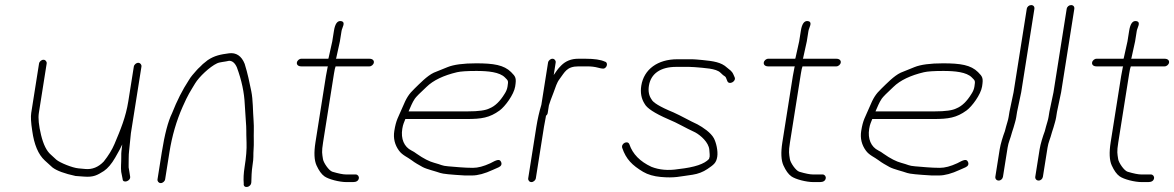

<svg xmlns="http://www.w3.org/2000/svg" viewBox="-20 -714 4617 755"><path d="M523.5 -467C515.6 -467 507.4 -459.9 506.2 -452L484.6 -316C474.6 -253 454.1 -204.4 430.2 -147.7C420.8 -125.5 406.8 -102.6 388.1 -79C367 -56.7 342.3 -46.8 315 -49.5C304.8 -50.5 295.9 -51.3 288.4 -52C264.3 -54.1 215.7 -74.1 201.8 -85.8C191.9 -94.6 185.1 -101.3 179.8 -106C163.4 -120 150.6 -145.6 141.5 -183C132.4 -220.4 129.5 -249.4 132.8 -270L163.5 -464C164.7 -471.9 158.8 -479 150.9 -479C142.9 -479 134.7 -471.9 133.5 -464L102.8 -270C100.4 -255.3 101.7 -232 106.7 -200C114.1 -145.4 130.6 -106.4 156.1 -83C162 -77.7 172 -68.5 186.4 -55.5C203.5 -42.5 233.9 -31.3 277.1 -22C286.6 -21.3 297.9 -20.5 310.9 -19.5C347.7 -16.7 362.6 -25.1 388.7 -41.7C404 -52.2 418.7 -69.5 432.7 -93.7C446.7 -117.8 456.1 -135.3 460.7 -146C459.8 -140.1 458.6 -126.3 457.6 -120C456.9 -116 456.7 -107.6 456.8 -94.9C457 -72.7 454.5 -56.5 456.6 -38L462.2 -10C462.3 8.4 495 -1.4 491.7 -20L487.2 -48C485.9 -52.7 485.4 -58.2 485.8 -64.5C486.4 -76.6 485.4 -106.1 487.6 -120L494.7 -190L536.2 -452C537.4 -459.9 531.5 -467 523.5 -467Z M612 6C620 6 628.2 -1.1 629.4 -9L646.2 -115C656.4 -179.2 673.7 -238.9 698.2 -294.1C720.2 -343.9 727.5 -352.8 747.2 -385.9C762.5 -411.5 804.9 -451.7 833.6 -465C845.5 -470.5 865.6 -470.9 880.8 -475C893.6 -475 903.9 -466.3 911.5 -449C930.6 -397.4 940.4 -349.3 942.4 -304.7C943.2 -287.2 944.5 -267.7 946.2 -246.2C950.1 -196.5 947.4 -206.7 949.5 -153C950.5 -127.6 948 -95.6 941.8 -57C937.9 -32.3 936.8 -10.7 938.5 8C935.3 28.3 967.7 24.8 968.3 2C968.8 -15.8 969.2 -40.7 973 -64.2C975.3 -78.9 976.4 -90.1 976.3 -97.7C975.9 -119.4 978.7 -135.4 978 -160.2C977.2 -189 979.3 -212 977.2 -239C974.2 -276.4 975.2 -321.1 968.1 -355.5C960.9 -390.5 954.2 -424.4 942.1 -463C929.7 -494.3 908.4 -508 880.6 -504.4C847.7 -500 823.9 -495.7 796.6 -477.4C781.3 -465.8 771.4 -457 766.4 -451C761 -446.3 756.1 -441.3 751.6 -436C740.5 -422.9 732.1 -415.1 722 -398C697.8 -361.1 675.9 -318.1 656.6 -269C640.9 -237 627.4 -185.7 616.2 -115L599.4 -9C598.2 -1.1 604.1 6 612 6Z M1391.1 -13C1392.3 -20.9 1386.4 -28 1378.4 -28H1367.4H1340C1329 -28 1311.4 -31.5 1287.3 -38.6C1273.2 -42.7 1252 -74.5 1250 -88.3C1246.7 -110.5 1244.3 -115.6 1250.4 -154L1293.2 -424C1295.6 -439.3 1297.8 -449 1299.7 -453H1432.7C1440.7 -453 1448.9 -460.1 1450.1 -468C1451.4 -475.9 1445.4 -483 1432.7 -483H1300.7C1301.5 -483.7 1302 -484.7 1302.2 -486L1316.5 -551L1323.2 -593C1325.2 -605.5 1341.4 -627.5 1321.2 -631C1306.9 -633.4 1297.6 -620.8 1293.2 -593L1286.5 -551L1272.5 -488C1272.1 -485.3 1271.5 -483.7 1270.7 -483H1164.7C1156.8 -483 1148.6 -475.9 1147.4 -468C1146.1 -460.1 1152.1 -453 1164.7 -453H1269.7C1269 -452.3 1268.5 -451.5 1268.4 -450.5L1261.7 -415L1220.4 -154C1214.1 -114 1215.5 -83.8 1224.7 -63.5C1234 -43.1 1244.2 -28.9 1255.5 -20.8C1272 -8.8 1314.9 2 1342.4 2H1368.4C1380.6 2 1389.4 -2.6 1391.1 -13Z M1586.7 -276C1594.7 -294 1601 -310.8 1611.2 -325.8C1616.1 -333 1631.4 -348.4 1656.9 -372C1683.7 -398.4 1725.2 -417.8 1777.1 -430C1791.2 -433.3 1816.7 -435 1853.5 -435C1899.5 -435 1944.7 -430.6 1965.5 -409.5C1978.2 -396.5 1979.6 -397.7 1975.8 -374C1974.3 -364 1970.4 -354.3 1964.2 -345C1946.2 -315.5 1926.5 -296.5 1905.2 -288C1889.9 -280 1862.7 -276 1818.7 -276ZM1574 -246H1814C1873.7 -246 1905.1 -250.8 1944.8 -279.7C1965.8 -295 2000.7 -341.8 2005.8 -373.7C2011.1 -407.2 2008.2 -412.1 1989.8 -430.5C1961.7 -458.5 1921.1 -465 1852.2 -465C1801.9 -465 1764.5 -460 1740 -450.1C1721.7 -442.7 1703.6 -435.4 1685.8 -428.2C1658.6 -415.3 1630.5 -385.2 1610.5 -366C1587.2 -343.7 1578.3 -329.4 1562.5 -291.5C1546.1 -252.3 1537.6 -243.6 1530.5 -199C1526 -170.4 1532.2 -144.5 1549.1 -121.5C1562.5 -103.2 1582.6 -96.2 1599.2 -83.5C1612.4 -73.4 1625.5 -66.4 1642 -57.1C1657.8 -48.6 1693.2 -40.4 1711.5 -33.8C1721.1 -30.3 1753.1 -27.1 1807.6 -24H1836.4C1859.1 -24 1886.2 -31.3 1917.9 -46L1940.5 -56C1950.8 -60.8 1954.2 -67.6 1950.7 -76.5C1944.9 -91.4 1931.8 -84.5 1908 -72C1882.1 -60 1859.4 -54 1839.9 -54C1804.3 -54 1770 -57.9 1742.5 -60C1716.4 -62 1716.9 -66.1 1687.2 -73.9C1669.6 -78.5 1645.4 -90.3 1618.3 -109.5C1611.8 -114.5 1605.1 -118.7 1598.3 -122C1568.9 -136.4 1555.6 -168.2 1561.9 -207.5C1564.9 -226.7 1569.5 -233.5 1574 -246Z M2135.1 -468 2108.8 -302C2100.4 -274 2093.9 -245.3 2089.2 -216L2057.1 -13C2055.8 -5.1 2061.8 2 2069.7 2C2077.6 2 2085.8 -5.1 2087.1 -13L2119.2 -216C2121.2 -228.7 2123.5 -240.7 2125.9 -252L2127 -259C2130.8 -261.7 2133 -265.3 2133.8 -270L2138.5 -300C2142 -311.7 2148 -328 2156.3 -349C2165.9 -373.3 2168.2 -387.2 2181 -404C2200.7 -430 2208.4 -453 2254.7 -453H2289.2C2304.8 -453 2319.1 -451.3 2331.9 -447.8C2344.7 -444.3 2352.9 -443.3 2356.5 -445C2369.2 -450.9 2370.5 -469.8 2357.8 -472C2341.8 -479.3 2316.8 -483 2282.7 -483H2253.5C2226.7 -483 2204.4 -474.2 2186.8 -456.5C2171.7 -441.4 2168.5 -434.7 2157.4 -419L2165.1 -468C2166.4 -475.9 2160.4 -483 2152.5 -483C2144.6 -483 2136.4 -475.9 2135.1 -468Z M2501.7 -377C2497.4 -349.4 2501.9 -325.4 2515.3 -305C2523.8 -289.2 2552.3 -269.2 2608.4 -245C2645.3 -229.9 2671.1 -213.1 2714.1 -193.3C2735.6 -181.5 2766.6 -154.2 2769.2 -125.6C2770.6 -110.5 2771.1 -101.5 2770.6 -98.5C2770.1 -95.5 2769.3 -92.3 2768.1 -89C2750.3 -69.4 2712.5 -56.1 2647 -49C2608 -42.7 2572.9 -45.7 2541.6 -58C2496.4 -79 2468 -108.3 2455.1 -146C2449 -163.8 2420.7 -150.1 2426.9 -132C2442 -87.9 2465.9 -64.1 2509 -38.3C2527.5 -27.3 2551.6 -20.6 2577.8 -18.2C2634 -13.1 2652.6 -20.2 2703.2 -26.9C2725 -30.2 2744.6 -37.7 2761.8 -49.4C2786.1 -66 2796.5 -72.9 2800.4 -97.5C2804.1 -120.8 2796 -153.9 2787 -170.6C2775 -192.7 2744.5 -213.1 2722.6 -225C2694.7 -237.5 2658.8 -258.4 2628.3 -272C2573.2 -294.5 2547.5 -311.5 2542.2 -323C2531.8 -337.5 2528.3 -355.5 2531.7 -377C2539.2 -424 2576.9 -451 2638.6 -451H2690.2C2697.4 -451 2704.6 -450.7 2711.7 -450C2749.1 -446.5 2796.1 -445.4 2813.2 -428C2820.4 -420.7 2826.5 -415.7 2831.4 -413C2833.2 -411.7 2834.8 -409 2836.1 -405L2839.7 -396C2846 -377.6 2876 -393.9 2868.9 -410L2864.5 -420C2858.1 -435.2 2850.1 -438.5 2839 -448C2816.1 -469.5 2785.1 -473.7 2741.9 -478L2719.4 -480C2711.9 -480.7 2703.8 -481 2695 -481H2643.4C2566.4 -481 2511.9 -441.5 2501.7 -377Z M3227.1 -13C3228.3 -20.9 3222.4 -28 3214.4 -28H3203.4H3176C3165 -28 3147.4 -31.5 3123.3 -38.6C3109.2 -42.7 3088 -74.5 3086 -88.3C3082.7 -110.5 3080.3 -115.6 3086.4 -154L3129.2 -424C3131.6 -439.3 3133.8 -449 3135.7 -453H3268.7C3276.7 -453 3284.9 -460.1 3286.1 -468C3287.4 -475.9 3281.4 -483 3268.7 -483H3136.7C3137.5 -483.7 3138 -484.7 3138.2 -486L3152.5 -551L3159.2 -593C3161.2 -605.5 3177.4 -627.5 3157.2 -631C3142.9 -633.4 3133.6 -620.8 3129.2 -593L3122.5 -551L3108.5 -488C3108.1 -485.3 3107.5 -483.7 3106.7 -483H3000.7C2992.8 -483 2984.6 -475.9 2983.4 -468C2982.1 -460.1 2988.1 -453 3000.7 -453H3105.7C3105 -452.3 3104.5 -451.5 3104.4 -450.5L3097.7 -415L3056.4 -154C3050.1 -114 3051.5 -83.8 3060.7 -63.5C3070 -43.1 3080.2 -28.9 3091.5 -20.8C3108 -8.8 3150.9 2 3178.4 2H3204.4C3216.6 2 3225.4 -2.6 3227.1 -13Z M3422.7 -276C3430.7 -294 3437 -310.8 3447.2 -325.8C3452.1 -333 3467.4 -348.4 3492.9 -372C3519.7 -398.4 3561.2 -417.8 3613.1 -430C3627.2 -433.3 3652.7 -435 3689.5 -435C3735.5 -435 3780.7 -430.6 3801.5 -409.5C3814.2 -396.5 3815.6 -397.7 3811.8 -374C3810.3 -364 3806.4 -354.3 3800.2 -345C3782.2 -315.5 3762.5 -296.5 3741.2 -288C3725.9 -280 3698.7 -276 3654.7 -276ZM3410 -246H3650C3709.7 -246 3741.1 -250.8 3780.8 -279.7C3801.8 -295 3836.7 -341.8 3841.8 -373.7C3847.1 -407.2 3844.2 -412.1 3825.8 -430.5C3797.7 -458.5 3757.1 -465 3688.2 -465C3637.9 -465 3600.5 -460 3576 -450.1C3557.7 -442.7 3539.6 -435.4 3521.8 -428.2C3494.6 -415.3 3466.5 -385.2 3446.5 -366C3423.2 -343.7 3414.3 -329.4 3398.5 -291.5C3382.1 -252.3 3373.6 -243.6 3366.5 -199C3362 -170.4 3368.2 -144.5 3385.1 -121.5C3398.5 -103.2 3418.6 -96.2 3435.2 -83.5C3448.4 -73.4 3461.5 -66.4 3478 -57.1C3493.8 -48.6 3529.2 -40.4 3547.5 -33.8C3557.1 -30.3 3589.1 -27.1 3643.6 -24H3672.4C3695.1 -24 3722.2 -31.3 3753.9 -46L3776.5 -56C3786.8 -60.8 3790.2 -67.6 3786.7 -76.5C3780.9 -91.4 3767.8 -84.5 3744 -72C3718.1 -60 3695.4 -54 3675.9 -54C3640.3 -54 3606 -57.9 3578.5 -60C3552.4 -62 3552.9 -66.1 3523.2 -73.9C3505.6 -78.5 3481.4 -90.3 3454.3 -109.5C3447.8 -114.5 3441.1 -118.7 3434.3 -122C3404.9 -136.4 3391.6 -168.2 3397.9 -207.5C3400.9 -226.7 3405.5 -233.5 3410 -246Z M3924 -19 3942.1 -132.9C3945.8 -156.6 3952.3 -165.7 3959.9 -195L3965.7 -213C3969.1 -225.8 3973.9 -239.2 3976.1 -253L3979.4 -274L3995.6 -351L4047.5 -679C4048.9 -687.8 4043.4 -694 4034.9 -694C4026.5 -694 4018.9 -687.8 4017.5 -679L3965.6 -351L3949.6 -275L3946.2 -254C3944.2 -241 3939.6 -229.5 3936.4 -217L3931.4 -198C3924.1 -179 3914.5 -148.1 3911.1 -127L3894 -19C3892.7 -10.8 3898.8 -4 3907.1 -4C3915.5 -4 3922.7 -10.8 3924 -19Z M4081 -19 4099.1 -132.9C4102.8 -156.6 4109.3 -165.7 4116.9 -195L4122.7 -213C4126.1 -225.8 4130.9 -239.2 4133.1 -253L4136.4 -274L4152.6 -351L4204.5 -679C4205.9 -687.8 4200.4 -694 4191.9 -694C4183.5 -694 4175.9 -687.8 4174.5 -679L4122.6 -351L4106.6 -275L4103.2 -254C4101.2 -241 4096.6 -229.5 4093.4 -217L4088.4 -198C4081.1 -179 4071.5 -148.1 4068.1 -127L4051 -19C4049.7 -10.8 4055.8 -4 4064.1 -4C4072.5 -4 4079.7 -10.8 4081 -19Z M4518.1 -13C4519.3 -20.9 4513.4 -28 4505.4 -28H4494.4H4467C4456 -28 4438.4 -31.5 4414.3 -38.6C4400.2 -42.7 4379 -74.5 4377 -88.3C4373.7 -110.5 4371.3 -115.6 4377.4 -154L4420.2 -424C4422.6 -439.3 4424.8 -449 4426.7 -453H4559.7C4567.7 -453 4575.9 -460.1 4577.1 -468C4578.4 -475.9 4572.4 -483 4559.7 -483H4427.7C4428.5 -483.7 4429 -484.7 4429.2 -486L4443.5 -551L4450.2 -593C4452.2 -605.5 4468.4 -627.5 4448.2 -631C4433.9 -633.4 4424.6 -620.8 4420.2 -593L4413.5 -551L4399.5 -488C4399.1 -485.3 4398.5 -483.7 4397.7 -483H4291.7C4283.8 -483 4275.6 -475.9 4274.4 -468C4273.1 -460.1 4279.1 -453 4291.7 -453H4396.7C4396 -452.3 4395.5 -451.5 4395.4 -450.5L4388.7 -415L4347.4 -154C4341.1 -114 4342.5 -83.8 4351.7 -63.5C4361 -43.1 4371.2 -28.9 4382.5 -20.8C4399 -8.8 4441.9 2 4469.4 2H4495.4C4507.6 2 4516.4 -2.6 4518.1 -13Z"/></svg>

Font: MewTooHand
Style: WideIta
Weight: 400
Designer: Mew Too, Robert Jablonski
Version: Version 0.77